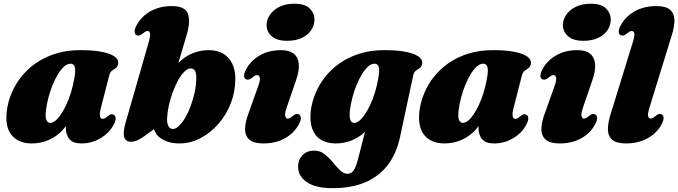

<svg xmlns="http://www.w3.org/2000/svg" viewBox="-20 -753 3631 1028"><path d="M521 -178.5Q512 -143.5 515.5 -130Q519 -116.5 529 -116.5Q534.5 -116.5 540.2 -119.2Q546 -122 554.5 -129Q566.5 -139 574 -140.8Q581.5 -142.5 589 -138.5Q598.5 -133.5 599 -120.2Q599.5 -107 589 -86.5Q565.5 -41 518 -13Q470.5 15 416.5 15Q371 15 351.8 -7.8Q332.5 -30.5 332.5 -69Q332.5 -81.5 333.5 -95Q334.5 -108.5 336.2 -122.5Q338 -136.5 340.5 -149.8Q343 -163 346 -175.5L359.5 -136.5Q347 -91 315.8 -56.8Q284.5 -22.5 241.5 -3.8Q198.5 15 150 15Q80 15 43 -28.8Q6 -72.5 16.5 -160Q22.5 -207.5 42 -254.2Q61.5 -301 94.5 -342.5Q127.5 -384 173.8 -416Q220 -448 279.2 -466.2Q338.5 -484.5 410 -484.5Q481 -484.5 527 -475Q573 -465.5 594.5 -449.5Q616 -433.5 613 -413.5Q610.5 -396 600.5 -389Q590.5 -382 580.2 -374.8Q570 -367.5 565 -349.5ZM226 -162Q221.5 -124 228.8 -109.5Q236 -95 248 -95Q261.5 -95 276.2 -106.5Q291 -118 305.8 -139.8Q320.5 -161.5 334.5 -191.2Q348.5 -221 360 -258Q371.5 -295 378.5 -337Q385.5 -376 380.2 -394Q375 -412 358 -412Q340.5 -412 323.2 -396.8Q306 -381.5 290.2 -355.5Q274.5 -329.5 261.2 -297Q248 -264.5 239 -229.5Q230 -194.5 226 -162Z M776 -526.5Q786 -561 783.5 -574Q781 -587 771 -587Q765 -587 759.5 -584.2Q754 -581.5 745 -574Q733.5 -564.5 725.8 -563Q718 -561.5 710.5 -564.5Q701.5 -569.5 700.8 -582.8Q700 -596 710.5 -616.5Q727 -647.5 754.2 -671Q781.5 -694.5 818.2 -707.5Q855 -720.5 899 -720.5Q971.5 -720.5 986.2 -679Q1001 -637.5 980 -568L901 -301.5L868 -299.5Q884 -348.5 908.8 -383.5Q933.5 -418.5 964 -441Q994.5 -463.5 1028.8 -474Q1063 -484.5 1097.5 -484.5Q1143.5 -484.5 1175 -465.8Q1206.5 -447 1223.2 -412.5Q1240 -378 1240 -331Q1240 -262 1215.5 -199.5Q1191 -137 1148.5 -88.8Q1106 -40.5 1052.5 -12.8Q999 15 940.5 15Q875.5 15 834.8 -17.2Q794 -49.5 800.5 -112.5L835.5 -84.5L758 -27.5Q734.5 -10 715.8 -2Q697 6 681.5 6Q663.5 6 653.2 -4.2Q643 -14.5 642.5 -36.8Q642 -59 652.5 -96.5ZM998.5 -386.5Q983 -385.5 966 -368.2Q949 -351 933.5 -322.8Q918 -294.5 905 -259.8Q892 -225 884 -188Q876 -151 874.5 -117Q874 -90.5 882.5 -76.5Q891 -62.5 905.5 -62.5Q921.5 -62.5 938.8 -79.2Q956 -96 972.5 -124.2Q989 -152.5 1002 -188.2Q1015 -224 1023 -262.5Q1031 -301 1031 -337.5Q1031 -357 1026.8 -367.8Q1022.5 -378.5 1015.2 -383Q1008 -387.5 998.5 -386.5Z M1515.5 -179Q1504 -145 1507.2 -131.5Q1510.5 -118 1520.5 -118Q1526 -118 1531.8 -121Q1537.5 -124 1546 -131Q1558 -141 1565.5 -142.8Q1573 -144.5 1580.5 -140.5Q1590 -135.5 1590.8 -122.2Q1591.5 -109 1580.5 -88.5Q1556.5 -42 1507 -13.5Q1457.5 15 1390 15Q1339.5 15 1316.2 -4.5Q1293 -24 1292.2 -58.5Q1291.5 -93 1308 -139L1362 -290.5Q1374.5 -324.5 1370.8 -337.8Q1367 -351 1357 -351Q1351.5 -351 1345.8 -348.2Q1340 -345.5 1331.5 -338Q1319.5 -328.5 1312 -326.8Q1304.5 -325 1297 -328.5Q1287.5 -333.5 1287 -346.8Q1286.5 -360 1297 -380.5Q1320.5 -426.5 1369.5 -455.5Q1418.5 -484.5 1484.5 -484.5Q1529 -484.5 1552.8 -465.5Q1576.5 -446.5 1579.8 -410.5Q1583 -374.5 1565 -323ZM1516.5 -534.5Q1463 -534.5 1435.2 -558.8Q1407.5 -583 1407.5 -618.5Q1407.5 -648 1425.5 -674.2Q1443.5 -700.5 1476.8 -716.8Q1510 -733 1556.5 -733Q1613 -733 1638.2 -707.8Q1663.5 -682.5 1663.5 -648.5Q1663.5 -616 1645.2 -590Q1627 -564 1594.2 -549.2Q1561.5 -534.5 1516.5 -534.5Z M2121 -15.5Q2102.5 68.5 2057.2 129Q2012 189.5 1938.2 222Q1864.5 254.5 1759.5 254.5Q1670.5 254.5 1623.2 222.5Q1576 190.5 1576 138.5Q1576 103.5 1599.2 78.5Q1622.5 53.5 1663 53.5Q1693.5 53.5 1717.5 72.2Q1741.5 91 1761.8 115.8Q1782 140.5 1801 159Q1820 177.5 1840 177.5Q1853 177.5 1862.8 170.5Q1872.5 163.5 1880.8 146.8Q1889 130 1896 102L1961.5 -152L1987 -137Q1974.5 -91 1943.2 -56.8Q1912 -22.5 1869 -3.8Q1826 15 1777.5 15Q1731 15 1698.8 -4.5Q1666.5 -24 1652 -63Q1637.5 -102 1644 -160Q1650 -207.5 1669.5 -254.2Q1689 -301 1722 -342.5Q1755 -384 1801.2 -416Q1847.5 -448 1906.8 -466.2Q1966 -484.5 2037.5 -484.5Q2108.5 -484.5 2154.5 -475Q2200.5 -465.5 2222 -449.5Q2243.5 -433.5 2240.5 -413.5Q2238 -396 2227.8 -389Q2217.5 -382 2207 -374.8Q2196.5 -367.5 2192.5 -349.5ZM1853.5 -162Q1850.5 -137 1853 -122.2Q1855.5 -107.5 1861.5 -101.2Q1867.5 -95 1875.5 -95Q1889 -95 1903.8 -106.5Q1918.5 -118 1933.2 -139.8Q1948 -161.5 1962 -191.2Q1976 -221 1987.5 -258Q1999 -295 2006 -337Q2013 -376 2007.8 -394Q2002.5 -412 1985.5 -412Q1968 -412 1950.8 -396.8Q1933.5 -381.5 1917.8 -355.5Q1902 -329.5 1888.8 -297Q1875.5 -264.5 1866.5 -229.5Q1857.5 -194.5 1853.5 -162Z M2730.5 -178.5Q2721.5 -143.5 2725 -130Q2728.5 -116.5 2738.5 -116.5Q2744 -116.5 2749.8 -119.2Q2755.5 -122 2764 -129Q2776 -139 2783.5 -140.8Q2791 -142.5 2798.5 -138.5Q2808 -133.5 2808.5 -120.2Q2809 -107 2798.5 -86.5Q2775 -41 2727.5 -13Q2680 15 2626 15Q2580.5 15 2561.2 -7.8Q2542 -30.5 2542 -69Q2542 -81.5 2543 -95Q2544 -108.5 2545.8 -122.5Q2547.5 -136.5 2550 -149.8Q2552.5 -163 2555.5 -175.5L2569 -136.5Q2556.5 -91 2525.2 -56.8Q2494 -22.5 2451 -3.8Q2408 15 2359.5 15Q2289.5 15 2252.5 -28.8Q2215.5 -72.5 2226 -160Q2232 -207.5 2251.5 -254.2Q2271 -301 2304 -342.5Q2337 -384 2383.2 -416Q2429.5 -448 2488.8 -466.2Q2548 -484.5 2619.5 -484.5Q2690.5 -484.5 2736.5 -475Q2782.5 -465.5 2804 -449.5Q2825.5 -433.5 2822.5 -413.5Q2820 -396 2810 -389Q2800 -382 2789.8 -374.8Q2779.5 -367.5 2774.5 -349.5ZM2435.5 -162Q2431 -124 2438.2 -109.5Q2445.5 -95 2457.5 -95Q2471 -95 2485.8 -106.5Q2500.5 -118 2515.2 -139.8Q2530 -161.5 2544 -191.2Q2558 -221 2569.5 -258Q2581 -295 2588 -337Q2595 -376 2589.8 -394Q2584.5 -412 2567.5 -412Q2550 -412 2532.8 -396.8Q2515.5 -381.5 2499.8 -355.5Q2484 -329.5 2470.8 -297Q2457.5 -264.5 2448.5 -229.5Q2439.5 -194.5 2435.5 -162Z M3102 -179Q3090.5 -145 3093.8 -131.5Q3097 -118 3107 -118Q3112.5 -118 3118.2 -121Q3124 -124 3132.5 -131Q3144.5 -141 3152 -142.8Q3159.5 -144.5 3167 -140.5Q3176.5 -135.5 3177.2 -122.2Q3178 -109 3167 -88.5Q3143 -42 3093.5 -13.5Q3044 15 2976.5 15Q2926 15 2902.8 -4.5Q2879.5 -24 2878.8 -58.5Q2878 -93 2894.5 -139L2948.5 -290.5Q2961 -324.5 2957.2 -337.8Q2953.5 -351 2943.5 -351Q2938 -351 2932.2 -348.2Q2926.5 -345.5 2918 -338Q2906 -328.5 2898.5 -326.8Q2891 -325 2883.5 -328.5Q2874 -333.5 2873.5 -346.8Q2873 -360 2883.5 -380.5Q2907 -426.5 2956 -455.5Q3005 -484.5 3071 -484.5Q3115.5 -484.5 3139.2 -465.5Q3163 -446.5 3166.2 -410.5Q3169.5 -374.5 3151.5 -323ZM3103 -534.5Q3049.5 -534.5 3021.8 -558.8Q2994 -583 2994 -618.5Q2994 -648 3012 -674.2Q3030 -700.5 3063.2 -716.8Q3096.5 -733 3143 -733Q3199.5 -733 3224.8 -707.8Q3250 -682.5 3250 -648.5Q3250 -616 3231.8 -590Q3213.5 -564 3180.8 -549.2Q3148 -534.5 3103 -534.5Z M3578 -568 3458 -179Q3447 -144.5 3450 -131.2Q3453 -118 3463 -118Q3468.5 -118 3474.2 -121Q3480 -124 3488.5 -131Q3500.5 -141 3508 -142.8Q3515.5 -144.5 3523 -140.5Q3532 -135.5 3532.8 -122.2Q3533.5 -109 3523 -88.5Q3507 -57.5 3479.2 -34.2Q3451.5 -11 3414.2 2Q3377 15 3332 15Q3282 15 3259 -4Q3236 -23 3235 -57.2Q3234 -91.5 3248 -137.5L3368 -526.5Q3379 -561 3376 -574Q3373 -587 3363 -587Q3357.5 -587 3351.8 -584.2Q3346 -581.5 3337.5 -574Q3325.5 -564.5 3318 -563Q3310.5 -561.5 3303 -564.5Q3293.5 -569.5 3292.8 -582.8Q3292 -596 3303 -616.5Q3319 -647.5 3346.8 -671Q3374.5 -694.5 3411.8 -707.5Q3449 -720.5 3494 -720.5Q3544 -720.5 3566.8 -701.5Q3589.5 -682.5 3590.8 -648.2Q3592 -614 3578 -568Z"/></svg>

Font: Fraunces Black
Style: Italic
Weight: 900
Italic angle: -16°
Version: Version 1.000;[b76b70a41]